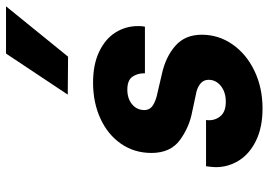

<svg xmlns="http://www.w3.org/2000/svg" viewBox="-144 -718 871 622"><g transform="rotate(-90 291.0 -406.5)"><path d="M61 -142Q61 -151 63 -167L64 -174H214L213 -168Q212 -144 226.5 -127Q241 -110 273 -110Q304 -110 324 -126Q344 -142 344 -166Q344 -183 330 -193.5Q316 -204 296 -207L240 -219Q191 -228 149 -258.5Q107 -289 107 -351Q107 -406 136.5 -449Q166 -492 218 -516Q270 -540 335 -540Q394 -540 435.5 -520Q477 -500 497.5 -467Q518 -434 518 -395Q518 -383 517 -377L516 -372H365V-375Q365 -397 353.5 -413Q342 -429 312 -429Q283 -429 264.5 -413.5Q246 -398 246 -374Q246 -356 261.5 -346Q277 -336 303 -331L363 -317Q418 -305 454 -273.5Q490 -242 490 -188Q490 -133 458.5 -88Q427 -43 372.5 -17Q318 9 251 9Q190 9 147 -12Q104 -33 82.5 -67.5Q61 -102 61 -142ZM296 -622 429 -822H582L419 -621Z"/></g></svg>

Font: Be Vietnam ExtraBold
Style: Italic
Weight: 800
Italic angle: -9.778°
Designer: Gabriel Lam
Foundry: TypeRant
Version: Version 3.000